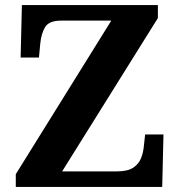

<svg xmlns="http://www.w3.org/2000/svg" viewBox="-20 -734 706 754"><path d="M42 0V-50L417 -653H220Q173 -653 157.5 -628Q142 -603 138 -562L133 -508H61L66 -714H600V-663L224 -61H440Q481 -61 503 -75.5Q525 -90 534 -113Q543 -136 545 -161L550 -206H622L617 0Z"/></svg>

Font: Noto Serif Tamil
Style: Italic
Weight: 400
Italic angle: -12°
Designer: Indian Type Foundry, Tom Grace, and the Monotype Design Team
Foundry: Monotype Imaging Inc.
Version: Version 2.003